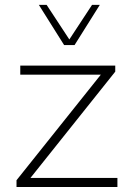

<svg xmlns="http://www.w3.org/2000/svg" viewBox="-20 -752 539 772"><path d="M452.1 0H46.4V-27.3L385.3 -451.7H61.5V-488.3H443.4V-463.9L102.5 -36.6H452.1ZM279.8 -570.8H237.8L136.2 -732.4H167.5L258.8 -593.3L350.1 -732.4H381.3Z"/></svg>

Font: Kumbh Sans ExtraLight
Style: Regular
Weight: 250
Version: Version 1.005